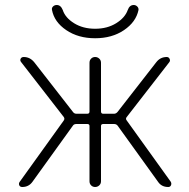

<svg xmlns="http://www.w3.org/2000/svg" viewBox="-20 -748 755 768"><path d="M491 -708Q498 -728 515 -728Q523 -728 529 -722Q535 -716 534 -708Q524 -660 476 -627.5Q428 -595 360.5 -595Q293 -595 245 -627.5Q197 -660 188 -708Q186 -716 192 -722Q198 -728 207 -728Q223 -728 231 -708Q241 -677 276.5 -655Q312 -633 360.5 -633Q409 -633 444.5 -655Q480 -677 491 -708ZM69 0Q60 0 57 -7Q54 -14 59 -21L235 -266Q240 -273 235 -280L65 -499Q59 -506 62.5 -513Q66 -520 75 -520Q100 -520 117 -499L272 -300Q277 -293 286 -293H329Q338 -293 338 -302V-497Q338 -507 344.5 -513.5Q351 -520 360.5 -520Q370 -520 377 -513.5Q384 -507 384 -497V-302Q384 -293 393 -293H436Q444 -293 450 -300L605 -499Q621 -520 647 -520Q655 -520 658.5 -512.5Q662 -505 657 -499L487 -280Q481 -273 487 -266L663 -21Q667 -14 664 -7Q661 0 653 0Q626 0 612 -21L450 -246Q445 -252 436 -252H393Q384 -252 384 -244V-23Q384 -13 377 -6.5Q370 0 360.5 0Q351 0 344.5 -6.5Q338 -13 338 -23V-244Q338 -252 329 -252H286Q276 -252 272 -246L110 -21Q95 0 69 0Z"/></svg>

Font: Rounded Mplus 1c Light
Style: Regular
Weight: 300
Version: Version 1.059.20150529